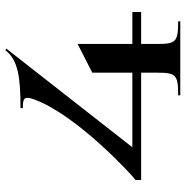

<svg xmlns="http://www.w3.org/2000/svg" viewBox="-8 -689 697 721"><g transform="rotate(-90 340.5 -328.5)"><path d="M25 -147H428V-85C428 -15.8 419.5 -8 343 -8V0H621V-8C544.5 -8 536 -15.8 536 -85V-147H656V-180H536V-385.5L428 -330.5V-180H148L518.5 -653.3L512.5 -656.9C475.3 -608.6 410 -600 295 -600V-591.4C323.3 -591.4 333.6 -587.7 333.6 -574.6C333.6 -567.7 331.2 -557.8 325.9 -544C264.4 -382.7 37 -175 25 -168Z"/></g></svg>

Font: Prida01
Style: Bold
Weight: 700
Designer: gluk
Foundry: gluk
Version: Version 00.072